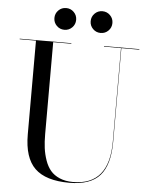

<svg xmlns="http://www.w3.org/2000/svg" viewBox="-62 -990 819 1055"><g transform="rotate(5 347.5 -462.5)"><path d="M417.5 -837.5Q400 -855 400 -880Q400 -905 417.5 -922.5Q435 -940 460 -940Q485 -940 502.5 -922.5Q520 -905 520 -880Q520 -855 502.5 -837.5Q485 -820 460 -820Q435 -820 417.5 -837.5ZM217.5 -837.5Q200 -855 200 -880Q200 -905 217.5 -922.5Q235 -940 260 -940Q285 -940 302.5 -922.5Q320 -905 320 -880Q320 -855 302.5 -837.5Q285 -820 260 -820Q235 -820 217.5 -837.5ZM20 -750H305V-747H205V-240Q205 -197 209.5 -163Q214 -129 225.5 -96Q237 -63 256 -40.5Q275 -18 306.5 -4.5Q338 9 380 9Q579 9 579 -230V-747H485V-750H680V-747H581V-230Q581 -104 529 -44.5Q477 15 360 15Q230 15 170 -43Q110 -101 110 -230V-747H20Z"/></g></svg>

Font: Bodoni* 72
Style: Regular
Weight: 400
Version: Version 1.003